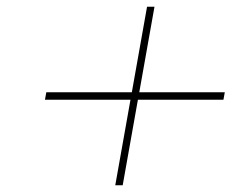

<svg xmlns="http://www.w3.org/2000/svg" viewBox="-20 -653 685 568"><path d="M321 -105 366 -358H113L117 -380H370L415 -633H437L392 -380H645L641 -358H388L343 -105Z"/></svg>

Font: Tomorrow Thin
Style: Italic
Weight: 250
Italic angle: -10°
Designer: Tony de Marco, Monica Rizzolli
Foundry: Just in Type
Version: Version 2.002